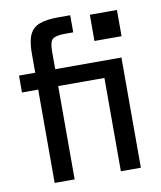

<svg xmlns="http://www.w3.org/2000/svg" viewBox="-82 -785 713 851"><g transform="rotate(-10 275.0 -360.0)"><path d="M95 0V-420H22V-496H95V-583Q95 -638 109 -667.5Q123 -697 154.5 -708.5Q186 -720 238 -720H292V-643H254Q212 -643 198.5 -630.5Q185 -618 185 -576V-496H483V0H393V-420H185V0ZM378 -589V-707H500V-589Z"/></g></svg>

Font: HostGroteskRegular
Style: Regular
Weight: 400
Designer: Doukan Karapınar based on Poppins by Indian Type Foundry, Jonny Pinhorn
Foundry: Element Type
Version: Version 1.001; ttfautohint (v1.8.4.7-5d5b)